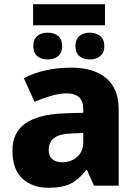

<svg xmlns="http://www.w3.org/2000/svg" viewBox="-20 -881 653 911"><path d="M478 -861V-761H137V-861ZM206 -726Q237 -726 256 -710Q275 -694 275 -662Q275 -631 256 -615Q237 -599 206 -599Q175 -599 156.5 -615Q138 -631 138 -662Q138 -694 156.5 -710Q175 -726 206 -726ZM406 -726Q436 -726 455.5 -710Q475 -694 475 -662Q475 -631 455.5 -615Q436 -599 406 -599Q375 -599 356.5 -615Q338 -631 338 -662Q338 -694 356.5 -710Q375 -726 406 -726ZM318 -560Q425 -560 484 -510Q543 -460 543 -364V0H426L393 -74H389Q354 -29 315 -9.5Q276 10 208 10Q135 10 87 -33Q39 -76 39 -166Q39 -253 100.5 -295.5Q162 -338 281 -343L375 -346V-362Q375 -402 354.5 -420Q334 -438 298 -438Q262 -438 223 -426.5Q184 -415 144 -398L93 -510Q138 -534 195 -547Q252 -560 318 -560ZM324 -248Q261 -246 236 -225.5Q211 -205 211 -170Q211 -139 229 -125Q247 -111 275 -111Q317 -111 346 -136.5Q375 -162 375 -206V-250Z"/></svg>

Font: Noto Sans ExtraBold
Style: Regular
Weight: 800
Designer: Monotype Design Team
Foundry: Monotype Imaging Inc.
Version: Version 2.007